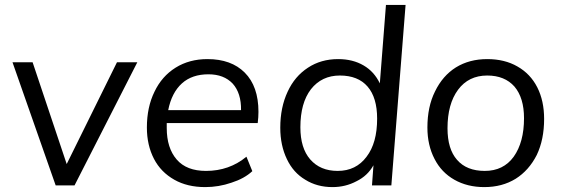

<svg xmlns="http://www.w3.org/2000/svg" viewBox="-20 -756 2287 783"><path d="M457 -502H540L284 0H207L31 -502H113L252 -87Z M660 -254V-234Q660 -152 701 -105Q741 -59 820 -59Q915 -59 985 -117L1009 -58Q977 -28 924 -11Q872 7 817 7Q744 7 691 -23Q636 -54 608 -108Q579 -164 579 -236Q579 -319 610 -382Q640 -445 696 -480Q752 -515 826 -515Q923 -515 978 -460Q1034 -404 1034 -300Q1034 -278 1031 -254ZM830 -453Q763 -453 722 -416Q680 -378 666 -307H963Q964 -376 929 -415Q893 -453 830 -453Z M1634 -736 1576 0H1497L1503 -82Q1479 -39 1434 -17Q1389 7 1336 7Q1273 7 1225 -23Q1176 -52 1150 -107Q1123 -163 1123 -235Q1123 -318 1153 -382Q1182 -445 1236 -480Q1289 -515 1359 -515Q1419 -515 1463 -489Q1506 -464 1529 -416L1554 -736ZM1357 -59Q1432 -59 1475 -117Q1518 -173 1518 -272Q1518 -358 1479 -403Q1440 -448 1366 -448Q1292 -448 1248 -392Q1205 -336 1205 -237Q1205 -152 1245 -106Q1286 -59 1357 -59Z M1955 7Q1886 7 1833 -23Q1780 -53 1752 -108Q1723 -164 1723 -236Q1723 -321 1754 -383Q1785 -447 1839 -481Q1894 -515 1967 -515Q2038 -515 2090 -485Q2143 -455 2171 -400Q2199 -345 2199 -271Q2199 -187 2169 -124Q2137 -61 2083 -27Q2028 7 1955 7ZM1957 -59Q2033 -59 2075 -117Q2117 -176 2117 -274Q2117 -357 2078 -403Q2038 -448 1967 -448Q1891 -448 1848 -390Q1805 -332 1805 -233Q1805 -148 1844 -104Q1883 -59 1957 -59Z"/></svg>

Font: PRinguin Sans
Style: Italic
Weight: 400
Designer: Vernon Adams
Foundry: Vernon Adams
Version: ""